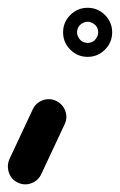

<svg xmlns="http://www.w3.org/2000/svg" viewBox="-77 -340 308 493"><path d="M7 -59Q15 -76 32.5 -82.5Q50 -89 67 -81Q84 -73 90.5 -55.5Q97 -38 89 -21Q74 11 59 43Q44 75 29 107Q29 107 29 107Q29 107 29 107Q21 124 3.5 130.5Q-14 137 -31 129Q-48 121 -54 103.5Q-60 86 -53 69Q-38 37 -23 5Q-8 -27 7 -59Q7 -59 7 -59Q7 -59 7 -59ZM144 -284Q140 -283 136 -281Q122 -274 121 -259Q121 -257 121 -257Q121 -257 121 -256Q121 -255 121 -253Q122 -249 124 -245Q131 -231 146 -230Q148 -230 148 -230Q150 -230 150 -230Q165 -231 172 -245Q174 -249 175 -253Q175 -255 175 -256Q175 -257 175 -257Q175 -259 175 -259Q174 -274 160 -281Q156 -283 152 -284Q150 -284 149 -284Q148 -284 148 -284Q148 -284 147 -284Q146 -284 144 -284ZM85 -257Q85 -283 103.5 -301.5Q122 -320 148 -320Q174 -320 192.5 -301.5Q211 -283 211 -257Q211 -231 192.5 -212.5Q174 -194 148 -194Q122 -194 103.5 -212.5Q85 -231 85 -257Z"/></svg>

Font: FRB American Cursive Black
Style: Bold Italic
Weight: 900
Italic angle: -25°
Version: Version 2.0;Modular Font Editor K font №1